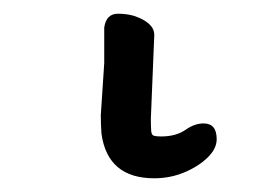

<svg xmlns="http://www.w3.org/2000/svg" viewBox="-20 31 390 280"><path d="M205 291Q137 291 128 226Q127 213 127 199L132 123V71Q135 51 152 51Q164 51 175 54Q205 64 205 82L200 204Q200 216 200.5 222Q201 228 204.5 229Q208 230 215 230Q237 230 251 220Q264 211 277 211Q296 211 296 234Q296 248 282.5 261Q269 274 248.5 282.5Q228 291 205 291Z"/></svg>

Font: LXGW WenKai TC
Style: Bold
Weight: 700
Designer: LXGW / Fontworks Inc.
Foundry: LXGW / Fontworks Inc.
Version: Version 1.330;April 28, 2024